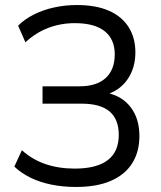

<svg xmlns="http://www.w3.org/2000/svg" viewBox="-20 -734 639 763"><path d="M282 9Q230 9 183.5 -0.5Q137 -10 100 -28.5Q63 -47 37 -72L67 -137Q108 -100 160.5 -82Q213 -64 277 -64Q364 -64 408 -97.5Q452 -131 452 -198Q452 -260 415.5 -291Q379 -322 305 -322H149V-391H296Q364 -391 400 -424Q436 -457 436 -518Q436 -578 396 -610Q356 -642 277 -642Q221 -642 171.5 -623Q122 -604 81 -566L52 -632Q78 -658 115 -676.5Q152 -695 195.5 -704.5Q239 -714 285 -714Q361 -714 412.5 -691.5Q464 -669 491 -626.5Q518 -584 518 -526Q518 -465 488 -420.5Q458 -376 405 -359V-365Q466 -352 500 -307Q534 -262 534 -193Q534 -131 505.5 -85.5Q477 -40 421 -15.5Q365 9 282 9Z"/></svg>

Font: Nunito Sans 10pt SemiCondensed
Style: Regular
Weight: 400
Width: 4
Designer: Vernon Adams
Foundry: Vernon Adams
Version: Version 3.101;gftools[0.9.27]